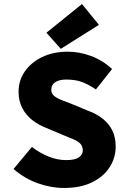

<svg xmlns="http://www.w3.org/2000/svg" viewBox="-20 -919 640 951"><path d="M297 12Q232 12 166.5 -11.5Q101 -35 47 -82L138 -191Q176 -162 219.5 -144Q263 -126 308 -126Q351 -126 370.5 -139.5Q390 -153 390 -173Q390 -194 378.5 -206.5Q367 -219 345 -228.5Q323 -238 293 -250L210 -285Q173 -299 141.5 -323Q110 -347 91 -382.5Q72 -418 72 -465Q72 -520 102.5 -564.5Q133 -609 188 -636Q243 -663 316 -663Q374 -663 431.5 -641.5Q489 -620 535 -577L455 -476Q420 -500 387 -512.5Q354 -525 307 -525Q275 -525 254.5 -512.5Q234 -500 234 -474Q234 -457 246.5 -445.5Q259 -434 282.5 -424.5Q306 -415 338 -403L415 -371Q459 -355 489.5 -330.5Q520 -306 536.5 -272.5Q553 -239 553 -193Q553 -138 523.5 -91.5Q494 -45 437 -16.5Q380 12 297 12ZM281 -677 210 -757 386 -899 470 -796Z"/></svg>

Font: Source Code Pro ExtraBold
Style: Regular
Weight: 800
Monospace: yes
Designer: Paul D. Hunt, Teo Tuominen
Foundry: Adobe Systems Incorporated
Version: Version 1.018;hotconv 1.0.116;makeotfexe 2.5.65601